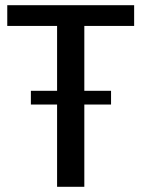

<svg xmlns="http://www.w3.org/2000/svg" viewBox="-20 -720 545 740"><path d="M497 -700V-620H253L305 -667V0H200V-667L250 -620H8V-700ZM408 -370V-317H99V-370Z"/></svg>

Font: Pathway Extreme Medium
Style: Regular
Weight: 500
Designer: Eduardo Rodriguez Tunni
Foundry: Eduardo Rodriguez Tunni
Version: Version 1.001;gftools[0.9.26]